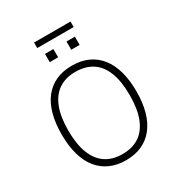

<svg xmlns="http://www.w3.org/2000/svg" viewBox="-223 -1116 1180 1269"><g transform="rotate(-30 367.5 -481.0)"><path d="M367 8Q299 8 246 -16Q193 -40 156.5 -85.5Q120 -131 101 -198Q82 -265 82 -352Q82 -438 100.5 -505.5Q119 -573 155.5 -619Q192 -665 245 -689Q298 -713 367 -713Q436 -713 489 -689Q542 -665 578.5 -619Q615 -573 634 -506Q653 -439 653 -353Q653 -266 634 -199Q615 -132 578.5 -86Q542 -40 489 -16Q436 8 367 8ZM367 -39Q443 -39 495 -73.5Q547 -108 574.5 -178Q602 -248 602 -353Q602 -458 575 -527.5Q548 -597 495.5 -631.5Q443 -666 367 -666Q292 -666 240 -631.5Q188 -597 160.5 -527.5Q133 -458 133 -353Q133 -248 160.5 -178Q188 -108 240 -73.5Q292 -39 367 -39ZM228 -928V-970H506V-928ZM253 -806V-869H317V-806ZM417 -806V-869H481V-806Z"/></g></svg>

Font: Nunito Sans 7pt SemiCondensed ExtraLight
Style: Regular
Weight: 250
Width: 4
Designer: Vernon Adams
Foundry: Vernon Adams
Version: Version 3.101;gftools[0.9.27]